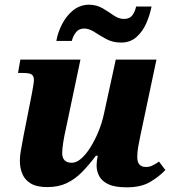

<svg xmlns="http://www.w3.org/2000/svg" viewBox="-20 -791 743 821"><path d="M522 10Q471 10 443.5 -3Q416 -16 404.5 -37.5Q393 -59 393 -84Q393 -93 394.5 -105Q396 -117 398 -125H390Q360 -85 330.5 -55Q301 -25 265.5 -8Q230 9 182 9Q137 9 111.5 -6.5Q86 -22 75.5 -47.5Q65 -73 65 -102Q65 -127 71 -157Q77 -187 81 -212L116 -389Q120 -411 122.5 -426Q125 -441 125 -449Q125 -465 116 -472Q107 -479 79 -479H57L67 -536H324L261 -237Q255 -211 250.5 -183Q246 -155 246 -137Q246 -95 287 -95Q307 -95 327.5 -113Q348 -131 367 -161.5Q386 -192 401 -228.5Q416 -265 424 -302L475 -536H649L579 -205Q574 -180 570.5 -160.5Q567 -141 567 -119Q567 -77 604 -77Q619 -77 631.5 -83Q644 -89 660 -100L687 -64Q662 -37 623 -13.5Q584 10 522 10ZM498 -609Q462 -609 434.5 -624Q407 -639 384 -654Q361 -669 340 -669Q317 -669 304.5 -652.5Q292 -636 287 -616H221Q227 -652 245 -687Q263 -722 291 -745.5Q319 -769 358 -771Q393 -771 419 -755.5Q445 -740 466.5 -725Q488 -710 510 -710Q535 -710 546.5 -726.5Q558 -743 562 -763H628Q621 -727 605.5 -691.5Q590 -656 563.5 -632.5Q537 -609 498 -609Z"/></svg>

Font: Noto Serif ExtraBold
Style: Italic
Weight: 800
Italic angle: -12°
Designer: Monotype Design Team
Foundry: Monotype Imaging Inc.
Version: Version 2.013